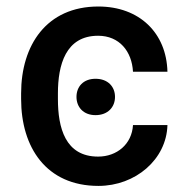

<svg xmlns="http://www.w3.org/2000/svg" viewBox="-20 -573 591 602"><path d="M219.8 -269.2C219.8 -237.6 241.1 -212 279.5 -212C318.2 -212 340.6 -237.2 340.6 -269.2C340.6 -301.1 318.5 -326 279.5 -326C241.1 -326 219.8 -301.1 219.8 -269.2ZM46.2 -262.4C46.2 -111.5 124.6 9.9 288.7 9.9C404.8 9.9 502.1 -73.2 505 -180.8H397C393.5 -121.1 346.6 -82 287.6 -82C184.3 -82 161.6 -172.9 161.6 -262.4V-280.2C161.6 -369.3 185.7 -460.9 287.6 -460.9C354.4 -460.9 393.5 -411.9 397 -348H505C502.1 -469.5 417.3 -552.6 288.4 -552.6C125.7 -552.6 46.2 -431.1 46.2 -280.2Z"/></svg>

Font: Margiela Sans Medium
Style: Regular
Weight: 500
Designer: Stefan Endress, Andreas Faust
Version: Version 1.100;FEAKit 1.0